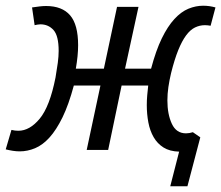

<svg xmlns="http://www.w3.org/2000/svg" viewBox="-34 -524 773 671"><path d="M224 -225Q206 -158 184.5 -114Q163 -70 139 -43.5Q115 -17 88.5 -6Q62 5 35 5Q23 5 10.5 3Q-2 1 -14 -2L6 -70Q18 -67 30 -67Q70 -67 105 -109.5Q140 -152 160 -253Q165 -282 168 -304.5Q171 -327 171 -346Q171 -399 153 -419Q135 -439 107 -439Q102 -439 97 -438Q92 -437 87 -436L78 -498Q92 -500 104 -501.5Q116 -503 127 -503Q183 -503 211 -470.5Q239 -438 239 -366Q239 -348 237 -327.5Q235 -307 231 -284H329L375 -500H450L403 -284H494Q511 -348 531.5 -390Q552 -432 575.5 -457.5Q599 -483 624.5 -493.5Q650 -504 676 -504Q698 -504 719 -498L702 -434Q697 -435 692 -435.5Q687 -436 682 -436Q664 -436 647.5 -428Q631 -420 616.5 -400.5Q602 -381 589 -349Q576 -317 564 -269Q558 -244 554.5 -220Q551 -196 551 -173Q551 -125 566.5 -91.5Q582 -58 616 -58Q628 -58 640 -62L666 -44L621 127H561L592 6Q559 5 537.5 -8.5Q516 -22 503 -44.5Q490 -67 484.5 -96Q479 -125 479 -157Q479 -174 480.5 -191Q482 -208 484 -225H391L344 0H269L317 -225Z"/></svg>

Font: PT Sans
Style: Italic
Weight: 400
Italic angle: -12°
Designer: A.Korolkova, O.Umpeleva, V.Yefimov
Foundry: ParaType Ltd
Version: Version 2.003W OFL